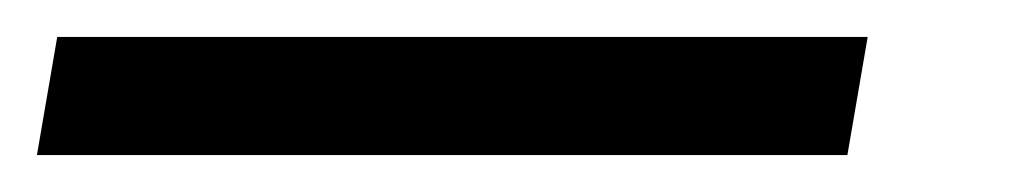

<svg xmlns="http://www.w3.org/2000/svg" viewBox="-92 -20 552 104"><path d="M367 64H-72L-61 0H378Z"/></svg>

Font: Open Sauce Sans
Style: Italic
Weight: 400
Italic angle: -10°
Designer: Alfredo Marco Pradil
Foundry: Creative Sauce Fz LLC
Version: Version 1.477